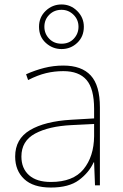

<svg xmlns="http://www.w3.org/2000/svg" viewBox="-20 -831 551 861"><path d="M264 -537Q346 -537 387 -492.5Q428 -448 428 -350V0H406L402 -103H400Q379 -57 334 -23.5Q289 10 208 10Q129 10 88.5 -28Q48 -66 48 -129Q48 -208 114.5 -247.5Q181 -287 299 -294L402 -300V-343Q402 -433 368 -472.5Q334 -512 264 -512Q224 -512 186.5 -503Q149 -494 106 -472L97 -498Q137 -516 178.5 -526.5Q220 -537 264 -537ZM301 -270Q199 -265 137.5 -232Q76 -199 76 -129Q76 -76 110 -45.5Q144 -15 208 -15Q308 -15 354.5 -72Q401 -129 402 -220V-275ZM256 -611Q216 -611 185.5 -638.5Q155 -666 155 -711Q155 -754 185 -782.5Q215 -811 256 -811Q297 -811 326.5 -781.5Q356 -752 356 -711Q356 -667 326.5 -639Q297 -611 256 -611ZM256 -635Q290 -635 311 -657.5Q332 -680 332 -711Q332 -743 309.5 -765Q287 -787 256 -787Q223 -787 201 -765Q179 -743 179 -711Q179 -680 200.5 -657.5Q222 -635 256 -635Z"/></svg>

Font: Noto Sans Sinhala UI Thin
Style: Regular
Weight: 100
Designer: Jelle Bosma - Monotype Design Team
Foundry: Monotype Imaging Inc.
Version: Version 2.006; ttfautohint (v1.8.4.7-5d5b)